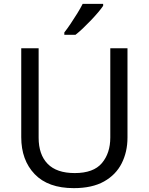

<svg xmlns="http://www.w3.org/2000/svg" viewBox="-20 -964 771 994"><path d="M640 -252Q640 -178 610 -118.5Q580 -59 518.5 -24.5Q457 10 362 10Q229 10 159.5 -62.5Q90 -135 90 -254V-714H180V-251Q180 -164 226.5 -116Q273 -68 367 -68Q464 -68 507.5 -119.5Q551 -171 551 -252V-714H640ZM514 -934Q505 -920 488 -900Q471 -880 450.5 -858.5Q430 -837 409.5 -817.5Q389 -798 371 -784H313V-796Q328 -815 345.5 -841Q363 -867 380 -894.5Q397 -922 408 -944H514Z"/></svg>

Font: Noto Sans Cham
Style: Regular
Weight: 400
Designer: Monotype Design Team
Foundry: Monotype Imaging Inc.
Version: Version 2.002